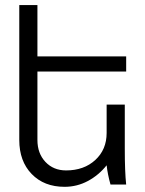

<svg xmlns="http://www.w3.org/2000/svg" viewBox="-20 -720 567 749"><path d="M472.2 0H411.1Q399.9 -40 396 -75.2Q365.2 -36.6 322.8 -13.9Q280.3 8.8 231.9 8.8Q151.9 8.8 103.5 -41.3Q55.2 -91.3 55.2 -173.8V-700.2H126V-500H472.2V-440.9H126V-173.8Q126 -121.6 157.2 -88.4Q188.5 -55.2 237.8 -55.2Q307.6 -55.2 351.8 -95.9Q396 -136.7 396 -201.2V-312H466.8V-140.1Q466.8 -49.8 472.2 0Z"/></svg>

Font: LT Superior
Style: Regular
Weight: 400
Designer: Daniel Lyons
Foundry: LyonsType
Version: Version 1.000